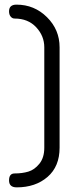

<svg xmlns="http://www.w3.org/2000/svg" viewBox="-20 -788 339 828"><path d="M43 -40Q76 -40 102.5 -48Q129 -56 150 -82Q171 -108 171 -151V-584Q171 -633 136 -670.5Q101 -708 43 -708Q33 -708 26 -716.5Q19 -725 19 -739Q19 -768 51 -768Q128 -768 182.5 -714Q237 -660 237 -584V-151Q237 -70 185 -25Q133 20 52 20Q19 20 19 -10Q19 -40 43 -40Z"/></svg>

Font: Terminal Dosis
Style: Regular
Weight: 400
Designer: Edgar Tolentino, Pablo Impallari, Igino Marini
Foundry: Edgar Tolentino, Pablo Impallari, Igino Marini
Version: Version 1.007